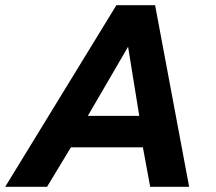

<svg xmlns="http://www.w3.org/2000/svg" viewBox="-38 -719 830 739"><path d="M410 -699H559L690 0H540L512 -152H235L143 0H-18ZM498 -273 455 -539 300 -273Z"/></svg>

Font: Prompt SemiBold
Style: Italic
Weight: 600
Italic angle: -12°
Designer: Katatrad Team
Foundry: CadsonDemak
Version: Version 1.001